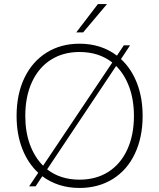

<svg xmlns="http://www.w3.org/2000/svg" viewBox="-20 -921 787 949"><path d="M189 -50 156 0H124L169 -67Q118 -114 90 -186Q62 -258 62 -348Q62 -455 100.5 -535.5Q139 -616 209.5 -660.5Q280 -705 373 -705Q480 -705 558 -646L592 -697H623L578 -629Q629 -582 657 -510Q685 -438 685 -348Q685 -242 646.5 -161Q608 -80 537 -36Q466 8 373 8Q267 8 189 -50ZM642 -348Q642 -427 619 -490Q596 -553 554 -595L213 -84Q278 -33 373 -33Q455 -33 515.5 -71.5Q576 -110 609 -181.5Q642 -253 642 -348ZM193 -102 535 -612Q469 -664 373 -664Q292 -664 231.5 -625.5Q171 -587 138 -515.5Q105 -444 105 -348Q105 -269 128 -206.5Q151 -144 193 -102ZM464 -901H509L391 -761H357Z"/></svg>

Font: Hanken Grotesk ExtraLight
Style: Regular
Weight: 200
Designer: Alfredo Marco Pradil
Foundry: Hanken Design Co.
Version: Version 3.014